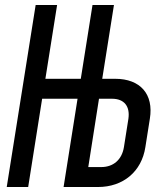

<svg xmlns="http://www.w3.org/2000/svg" viewBox="-20 -750 640 770"><path d="M7 0H93L149 -354H291L235 0H373C474 0 548 -62 563 -160L581 -274C597 -372 543 -434 442 -434H390L437 -730H351L304 -434H162L209 -730H123ZM334 -80 377 -354H429C478 -354 502 -324 495 -274L477 -160C469 -110 435 -80 386 -80Z"/></svg>

Font: JetBrains Mono Medium
Style: Italic
Weight: 436
Italic angle: -9°
Monospace: yes
Designer: Philipp Nurullin, Konstantin Bulenkov
Foundry: JetBrains
Version: Version 2.305